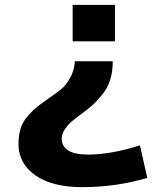

<svg xmlns="http://www.w3.org/2000/svg" viewBox="-20 -540 682 790"><path d="M279 -370V-520H453V-370ZM444 -288Q444 -245 433 -210.5Q422 -176 399 -148.5Q376 -121 359.5 -106.5Q343 -92 312 -69Q285 -49 271.5 -37Q258 -25 246 -7Q234 11 234 30Q234 96 343 96Q436 96 556 58L586 192Q458 230 318 230Q194 230 125 181Q56 132 56 53Q56 16 65.5 -13Q75 -42 97 -66Q119 -90 134.5 -102Q150 -114 181 -136Q215 -159 233 -174Q251 -189 268.5 -219.5Q286 -250 288 -288Z"/></svg>

Font: M PLUS 1p ExtraBold
Style: Regular
Weight: 800
Version: Version 1.062